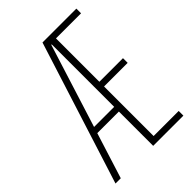

<svg xmlns="http://www.w3.org/2000/svg" viewBox="-213 -828 926 926"><g transform="rotate(-45 250.0 -365.0)"><path d="M18 0 250 -730H481V-698H310V-402H471V-370H310V-32H481V0H275V-692H272L54 0ZM114 -234V-266H292V-234Z"/></g></svg>

Font: M PLUS Code Latin ExtraLight
Style: Regular
Weight: 250
Designer: Coji Morishita
Foundry: UNDERFOREST DESIGN
Version: Version 1.002; ttfautohint (v1.8.3)